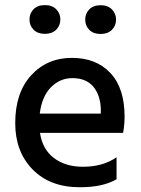

<svg xmlns="http://www.w3.org/2000/svg" viewBox="-20 -745 565 769"><path d="M383.8 -290H139.2Q147.9 -358.9 184.1 -395.5Q220.2 -432.1 270 -432.1Q324.2 -432.1 353 -398.7Q381.8 -365.2 383.8 -308.1ZM446.8 -115.2Q392.6 -77.1 312 -77.1Q242.2 -77.1 196 -112.1Q149.9 -147 140.1 -212.9H473.1Q479 -247.1 479 -277.8Q479 -392.1 422.1 -452.6Q365.2 -513.2 268.1 -513.2Q168.9 -513.2 105 -443.6Q41 -374 41 -252Q41 -137.2 110.8 -66.2Q180.7 4.9 298.8 4.9Q390.6 5.4 446.8 -26.9ZM98.1 -667Q98.1 -642.6 114.5 -626Q130.9 -609.4 159.7 -609.4Q188.5 -609.4 205.1 -626Q221.7 -642.6 221.7 -667Q221.7 -691.4 205.1 -708Q188.5 -724.6 159.7 -724.6Q130.9 -724.6 114.5 -708Q98.1 -691.4 98.1 -667ZM321.3 -666.5Q321.3 -642.1 337.6 -625.5Q354 -608.9 382.8 -608.9Q411.6 -608.9 428.2 -625.5Q444.8 -642.1 444.8 -666.5Q444.8 -690.9 428.2 -707.5Q411.6 -724.1 382.8 -724.1Q354 -724.1 337.6 -707.5Q321.3 -690.9 321.3 -666.5Z"/></svg>

Font: FAU Chimera Medium
Style: Regular
Weight: 500
Version: Version 1.002;hotconv 1.0.117;makeotfexe 2.5.65602